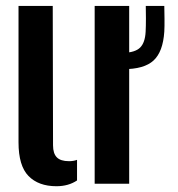

<svg xmlns="http://www.w3.org/2000/svg" viewBox="-20 -620 602 648"><path d="M42.5 -139.5V-600H158L159 -129.5Q159 -102 171.8 -89Q184.5 -76 213 -76Q228 -76 240 -80.5V-11Q211 8.5 170.5 8.5Q110 8.5 76.2 -26Q42.5 -60.5 42.5 -139.5ZM299.5 0V-600H416V0ZM396 -386.5Q387.5 -386.5 378.2 -386.8Q369 -387 361.5 -388.5V-442.5Q370.5 -442 379 -441.5Q387.5 -441 396.5 -441.5Q436.5 -443 453 -459.5Q469.5 -476 471.5 -512.5Q472.5 -531 472.5 -558.2Q472.5 -585.5 472 -600H534.5Q535 -583.5 535.2 -556.8Q535.5 -530 534.5 -513Q530 -445 498.2 -415.8Q466.5 -386.5 396 -386.5Z"/></svg>

Font: Big Shoulders Stencil Text
Style: Bold
Weight: 700
Designer: Patric King
Foundry: XO Type Co
Version: Version 1.000